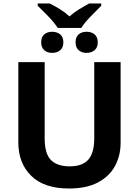

<svg xmlns="http://www.w3.org/2000/svg" viewBox="-20 -1070 796 1100"><path d="M671 -714V-252Q671 -178 638.5 -118.5Q606 -59 540.5 -24.5Q475 10 375 10Q233 10 159 -62.5Q85 -135 85 -254V-714H236V-277Q236 -189 272 -153Q308 -117 379 -117Q453 -117 486.5 -156Q520 -195 520 -278V-714ZM311 -910Q288 -944 256.5 -976.5Q225 -1009 196 -1037V-1050H265Q295 -1035 324 -1017Q353 -999 378 -976Q404 -999 433.5 -1017Q463 -1035 491 -1050H560V-1037Q533 -1010 500.5 -977Q468 -944 445 -910ZM279 -767Q251 -767 233.5 -782.5Q216 -798 216 -827Q216 -858 233.5 -873Q251 -888 279 -888Q307 -888 325 -873Q343 -858 343 -827Q343 -798 325 -782.5Q307 -767 279 -767ZM476 -767Q448 -767 430.5 -782.5Q413 -798 413 -827Q413 -858 430.5 -873Q448 -888 476 -888Q504 -888 522 -873Q540 -858 540 -827Q540 -798 522 -782.5Q504 -767 476 -767Z"/></svg>

Font: Noto IKEA Arabic
Style: Bold
Weight: 700
Designer: Monotype Design Team
Foundry: Monotype Imaging Inc.
Version: Version 1.200